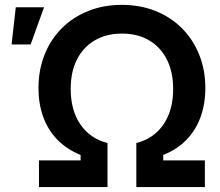

<svg xmlns="http://www.w3.org/2000/svg" viewBox="-20 -757 891 777"><path d="M137.7 0V-107.9H306.2V-129.9Q250.5 -152.3 212.4 -191.4Q174.3 -230.5 155 -283.7Q135.7 -336.9 135.7 -400.4Q135.7 -474.1 160.4 -535.9Q185.1 -597.7 230.2 -642.8Q275.4 -688 337.2 -712.6Q398.9 -737.3 473.1 -737.3Q547.4 -737.3 609.1 -712.6Q670.9 -688 716.1 -642.8Q761.2 -597.7 786.1 -535.9Q811 -474.1 811 -400.9Q811 -336.4 791.7 -283.4Q772.5 -230.5 734.6 -191.4Q696.8 -152.3 640.6 -129.9V-107.9H809.1V0H531.7V-178.2Q602.1 -195.8 641.4 -253.2Q680.7 -310.5 680.7 -397Q680.7 -466.8 655 -516.8Q629.4 -566.9 583 -594Q536.6 -621.1 474.1 -621.1Q410.6 -621.1 364 -594Q317.4 -566.9 291.7 -516.8Q266.1 -466.8 266.1 -397Q266.1 -311 305.2 -253.7Q344.2 -196.3 415 -178.2V0ZM26.9 -577.1 43.9 -727.5H158.2L104 -577.1Z"/></svg>

Font: Inter 28pt SemiBold
Style: Regular
Weight: 600
Designer: Rasmus Andersson
Foundry: rsms
Version: Version 4.001;git-66647c0bb